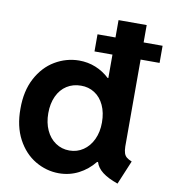

<svg xmlns="http://www.w3.org/2000/svg" viewBox="-84 -825 805 905"><g transform="rotate(10 318.0 -372.0)"><path d="M431.2 -76.2H426.8Q395 -36.6 351.6 -14.4Q308.1 7.8 257.8 7.8Q198.2 7.8 145 -23.4Q91.8 -54.7 59.3 -115.5Q26.9 -176.3 27.3 -260.7Q26.9 -345.2 59.3 -406.5Q91.8 -467.8 145.5 -499.8Q199.2 -531.7 260.7 -532.2Q303.2 -532.2 340.1 -517.3Q377 -502.4 406.7 -474.6H410.2V-586.9H324.2V-668.9H410.2V-752H544.9V-668.9H635.7V-586.9H544.9V-170.9Q545.4 -150.9 549.3 -139.2Q553.2 -127.4 562 -120.1Q570.8 -112.8 586.9 -106.4L539.1 7.8Q491.7 -8.8 465.3 -29.3Q439 -49.8 431.2 -76.2ZM417 -262.7Q417 -310.1 400.6 -345.2Q384.3 -380.4 355.2 -398.9Q326.2 -417.5 290 -417Q252 -417 222.4 -398.2Q192.9 -379.4 176.5 -344.2Q160.2 -309.1 160.2 -262.7Q160.2 -217.3 176.3 -181.9Q192.4 -146.5 221.7 -126.5Q251 -106.4 288.1 -106.4Q325.2 -106.4 354.5 -126.5Q383.8 -146.5 400.4 -181.9Q417 -217.3 417 -262.7Z"/></g></svg>

Font: Reddit Sans Fudge
Style: Bold
Weight: 700
Designer: Stephen Hutchings
Foundry: Reddit
Version: Version 1.013